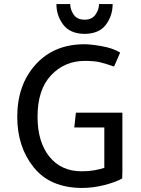

<svg xmlns="http://www.w3.org/2000/svg" viewBox="-20 -912 696 946"><path d="M535 -892Q535 -835 502 -790.5Q469 -746 397 -745Q325 -746 291.5 -790.5Q258 -835 258 -892H326Q326 -865 343 -840Q360 -815 397 -815Q433 -815 450.5 -840Q468 -865 468 -892ZM354 -357H583V-67Q583 -59 582.5 -50.5Q582 -42 582 -34L583 -33Q549 -14 493.5 0Q438 14 385 14Q228 14 146.5 -87Q65 -188 65 -336Q65 -494 155.5 -594Q246 -694 396 -694Q427 -694 481.5 -684.5Q536 -675 572 -653L542 -584Q505 -597 476 -604.5Q447 -612 398 -612Q299 -612 232 -541.5Q165 -471 165 -337Q165 -213 223 -140.5Q281 -68 383 -68Q417 -68 444.5 -73Q472 -78 494 -85V-284H346Z"/></svg>

Font: Palanquin Medium
Style: Regular
Weight: 500
Designer: Pria Ravichandran
Version: Version 1.0.4